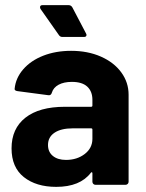

<svg xmlns="http://www.w3.org/2000/svg" viewBox="-20 -720 568 748"><path d="M481 -351V-12Q481 -7 477.5 -3.5Q474 0 469 0H352Q347 0 343.5 -3.5Q340 -7 340 -12V-45Q340 -48 338 -49Q336 -50 334 -47Q292 8 199 8Q121 8 73 -30Q25 -68 25 -142Q25 -219 79 -261.5Q133 -304 233 -304H335Q340 -304 340 -309V-331Q340 -364 320 -382.5Q300 -401 260 -401Q229 -401 208.5 -390Q188 -379 182 -359Q179 -348 169 -349L48 -365Q36 -367 37 -374Q41 -416 70.5 -450Q100 -484 148.5 -503Q197 -522 257 -522Q322 -522 373 -499.5Q424 -477 452.5 -438Q481 -399 481 -351ZM340 -179V-215Q340 -220 335 -220H263Q218 -220 192.5 -203Q167 -186 167 -155Q167 -128 186 -112.5Q205 -97 237 -97Q280 -97 310 -120Q340 -143 340 -179ZM317 -584Q317 -576 307 -576H223Q214 -576 209 -584L138 -685Q136 -688 136 -692Q136 -700 146 -700H247Q257 -700 262 -691L315 -590Q317 -586 317 -584Z"/></svg>

Font: Amber EN
Style: Bold
Weight: 700
Designer: Jeremy Tribby
Foundry: Tribby Type
Version: Version 1.408 November 24, 2021